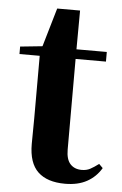

<svg xmlns="http://www.w3.org/2000/svg" viewBox="-52 -740 503 794"><g transform="rotate(5 199.5 -342.5)"><path d="M173 -501V-541H373V-501ZM248 17Q174 17 135.5 -19.5Q97 -56 97 -135Q97 -164 97.5 -188Q98 -212 98 -242V-501H14V-532L121 -543L103 -531L153 -702H248L247 -524V-514V-125Q247 -84 264.5 -65Q282 -46 312 -46Q332 -46 347 -54Q362 -62 382 -77L398 -61Q376 -24 339 -3.5Q302 17 248 17Z"/></g></svg>

Font: Noto Serif TC ExtraBold
Style: Regular
Weight: 800
Designer: Ryoko NISHIZUKA 西塚涼子 (kana & ideographs); Frank Grießhammer (Latin, Greek & Cyrillic); Wenlong ZHANG 张文龙 (bopomofo); San
Foundry: Adobe
Version: Version 2.002-H1;hotconv 1.1.0;makeotfexe 2.6.0